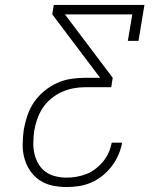

<svg xmlns="http://www.w3.org/2000/svg" viewBox="-20 -755 640 775"><path d="M249 0Q220 0 191.5 -6Q163 -12 140 -27.5Q117 -43 101.5 -66Q86 -89 78.5 -116Q71 -143 71.5 -173Q72 -203 76 -232Q81 -260 90.5 -288.5Q100 -317 117 -342Q134 -367 158 -387Q182 -407 209.5 -419.5Q237 -432 266 -436.5Q295 -441 324 -441H384L191 -697L197 -735H563L539 -590H496L514 -697H242L435 -441L429 -403H324Q300 -403 276 -398.5Q252 -394 229 -383.5Q206 -373 186 -356.5Q166 -340 152 -318.5Q138 -297 130 -273.5Q122 -250 118 -226Q115 -203 114.5 -179.5Q114 -156 119 -134.5Q124 -113 135 -94Q146 -75 163.5 -62Q181 -49 203.5 -43.5Q226 -38 249 -38Q269 -38 289 -41.5Q309 -45 328.5 -52.5Q348 -60 365.5 -73.5Q383 -87 396.5 -103.5Q410 -120 418.5 -139Q427 -158 431 -179H473Q468 -153 457.5 -129Q447 -105 431 -84Q415 -63 394 -46Q373 -29 349 -18.5Q325 -8 299.5 -4Q274 0 249 0Z"/></svg>

Font: Iosevka Etoile XLtObl
Style: Regular
Weight: 200
Italic angle: -9°
Designer: Belleve Invis
Foundry: Belleve Invis
Version: Version 15.5.2; ttfautohint (v1.8.4)